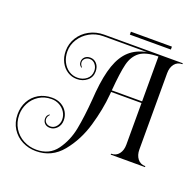

<svg xmlns="http://www.w3.org/2000/svg" viewBox="-190 -1083 1550 1548"><g transform="rotate(20 585.0 -308.5)"><path d="M1060 -678V-23Q1060 25 1084 56Q1108 87 1151 87V95H857V87Q900 87 924 56Q948 25 948 -23V-381H687L685 -357Q674 -227 632 -83Q590 61 502.5 168Q415 275 279 275Q216 275 161.5 247.5Q107 220 73.5 167.5Q40 115 40 44Q40 -17 67 -67Q94 -117 143.5 -146Q193 -175 258 -175Q302 -175 336 -156Q370 -137 388.5 -105Q407 -73 407 -36Q407 6 381.5 33Q356 60 322 60Q293 60 276.5 43.5Q260 27 260 2Q260 -27 284 -41L287 -37Q280 -31 274.5 -20.5Q269 -10 269 2Q269 22 284 35Q299 48 322 48Q352 48 372.5 22.5Q393 -3 393 -36Q393 -71 374.5 -100Q356 -129 325 -146Q294 -163 258 -163Q196 -163 149.5 -133Q103 -103 78.5 -55.5Q54 -8 54 44Q54 109 85 159Q116 209 167.5 236Q219 263 279 263Q391 263 451.5 179.5Q512 96 533 -12.5Q554 -121 566 -274Q567 -301 571 -339Q584 -480 616 -571.5Q648 -663 704.5 -714Q761 -765 849 -782H477Q411 -782 358 -752Q305 -722 274.5 -673Q244 -624 244 -568Q244 -520 263.5 -480.5Q283 -441 316.5 -418.5Q350 -396 391 -396Q437 -396 469.5 -422.5Q502 -449 502 -493Q502 -525 483 -548.5Q464 -572 436 -572Q413 -572 397 -558.5Q381 -545 381 -526Q381 -514 386.5 -503.5Q392 -493 399 -487L396 -483Q372 -497 372 -526Q372 -551 389.5 -567.5Q407 -584 436 -584Q469 -584 491.5 -559Q514 -534 514 -493Q514 -444 478 -414Q442 -384 391 -384Q347 -384 310.5 -407Q274 -430 252 -472Q230 -514 230 -568Q230 -630 262.5 -682.5Q295 -735 351.5 -765.5Q408 -796 477 -796H1151V-788Q1108 -788 1084 -757Q1060 -726 1060 -678ZM948 -395V-780Q840 -779 789 -740Q738 -701 719.5 -626.5Q701 -552 688 -395ZM1023 -867H671V-892H1023Z"/></g></svg>

Font: Myanmar April Display
Style: Regular
Weight: 400
Designer: Khon Soe Zaw Thu
Foundry: Myanmar OS
Version: Version 2.50 April 12, 2019